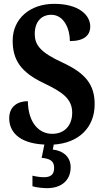

<svg xmlns="http://www.w3.org/2000/svg" viewBox="-20 -744 548 1000"><path d="M225 236C298 236 348 197 348 127C348 74 310 41 255 35L260 9C389 1 473 -79 473 -201C473 -302 427 -362 306 -418C188 -472 161 -511 161 -568C161 -631 196 -667 247 -667C313 -667 344 -594 344 -530C418 -530 450 -560 450 -606C450 -666 390 -724 262 -724C139 -724 46 -649 46 -532C46 -432 88 -368 208 -311C304 -265 356 -230 356 -157C356 -94 319 -47 252 -47C183 -47 127 -104 125 -217C75 -217 28 -192 28 -128C28 -65 70 2 211 9L197 78C235 82 262 91 262 130C262 167 242 179 208 179C192 179 170 176 149 171V226C170 233 207 236 225 236Z"/></svg>

Font: Noto Serif Armenian Condensed
Style: Bold
Weight: 700
Width: 3
Designer: Monotype Design Team
Foundry: Monotype Imaging Inc.
Version: Version 2.008